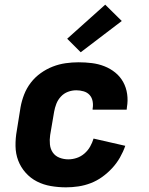

<svg xmlns="http://www.w3.org/2000/svg" viewBox="-20 -795 640 823"><path d="M263 8Q230 8 198 2.5Q166 -3 138.5 -17Q111 -31 90 -54.5Q69 -78 58 -107Q47 -136 46.5 -169Q46 -202 52 -235L68 -335Q73 -363 83.5 -390Q94 -417 112 -440.5Q130 -464 154.5 -481.5Q179 -499 206 -509.5Q233 -520 261 -524Q289 -528 317 -528Q346 -528 374 -524.5Q402 -521 427.5 -511Q453 -501 474 -484Q495 -467 508 -443.5Q521 -420 525 -392Q529 -364 524 -335L523 -325H377V-329Q380 -345 377 -361Q374 -377 364 -388Q354 -399 338.5 -403.5Q323 -408 307 -408Q289 -408 271.5 -401.5Q254 -395 241 -381Q228 -367 221.5 -350Q215 -333 212 -316L195 -216Q192 -196 194 -176Q196 -156 206.5 -141Q217 -126 235 -119Q253 -112 273 -112Q291 -112 309 -118Q327 -124 342 -137Q357 -150 366.5 -167Q376 -184 381 -201L517 -170Q508 -144 494 -119.5Q480 -95 460.5 -74Q441 -53 418 -36.5Q395 -20 369 -10Q343 0 316 4Q289 8 263 8ZM326 -571 268 -629 431 -775 502 -705Z"/></svg>

Font: Iosevka Aile Heavy
Style: Italic
Weight: 900
Italic angle: -9°
Designer: Belleve Invis
Foundry: Belleve Invis
Version: Version 31.1.0; ttfautohint (v1.8.4)